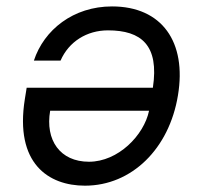

<svg xmlns="http://www.w3.org/2000/svg" viewBox="-20 -577 630 604"><path d="M332.4 -556.8C210.6 -556.8 118.3 -483 86.6 -386.4H170.5C196.4 -446 253.2 -481.5 319.6 -481.5C424.7 -481.5 481.2 -434.7 460.9 -301.1H63.9L58.2 -265.6C25.6 -62.1 133.2 7.1 247.2 7.1C394.5 7.1 512.4 -109.4 539.8 -277C567.8 -444.6 489.7 -556.8 332.4 -556.8ZM137.8 -228.7H448.9C432.9 -151.3 351.6 -68.2 259.9 -68.2C168.7 -68.2 121.8 -136.4 137.8 -228.7Z"/></svg>

Font: Magic Ui Pro
Style: Italic
Weight: 400
Italic angle: -9.39999°
Designer: Stefan Endress, Andreas Faust
Version: Version 1.000;FEAKit 1.0